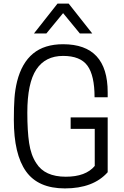

<svg xmlns="http://www.w3.org/2000/svg" viewBox="-20 -1037 688 1068"><path d="M493 -851ZM493 -851H424L331 -964L238 -851H169L300 -1017H362ZM341 11Q192 11 124.5 -84Q57 -179 57 -370Q57 -443 60.5 -491Q64 -539 75 -584Q101 -687 164 -739Q227 -791 331 -791Q579 -791 579 -524V-496H506Q506 -617 466.5 -671.5Q427 -726 331 -726Q232 -726 182 -650.5Q132 -575 132 -410Q132 -309 142 -241.5Q152 -174 182 -129Q229 -54 346 -54Q457 -54 507 -114V-320H373V-384H579V-79Q499 11 341 11Z"/></svg>

Font: Tanohe Sans
Style: Regular
Weight: 400
Designer: Village Type and Design LLC & Cristiano Sobral
Foundry: Cooper Hewitt Smithsonian Design Museum
Version: Version 1.00;September 29, 2021;FontCreator 13.0.0.2655 64-b